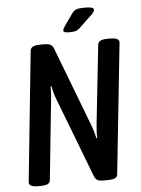

<svg xmlns="http://www.w3.org/2000/svg" viewBox="-58 -913 707 960"><g transform="rotate(-5 295.0 -432.5)"><path d="M91 2Q46 2 49 -24L116 -677Q119 -702 165 -702H186Q207 -702 217.5 -696.5Q228 -691 234 -675L386 -277Q391 -264 396.5 -245.5Q402 -227 405 -211L409 -212Q408 -240 412 -280L455 -677Q458 -702 503 -702H517Q565 -702 562 -677L493 -23Q492 -10 480.5 -4Q469 2 443 2H420Q400 2 391 -3.5Q382 -9 375 -26L222 -425Q217 -437 212 -455Q207 -473 204 -490L199 -489Q200 -474 199 -456Q198 -438 196 -421L155 -23Q154 -10 142.5 -4Q131 2 105 2ZM316 -751Q287 -751 287 -761Q287 -769 297 -784L338 -842Q349 -858 362.5 -862.5Q376 -867 402 -867Q428 -867 438.5 -863.5Q449 -860 449 -853Q449 -846 442.5 -837.5Q436 -829 425 -820L368 -766Q357 -756 345.5 -753.5Q334 -751 316 -751Z"/></g></svg>

Font: Asap Condensed Condensed Medium
Style: Italic
Weight: 500
Width: 3
Italic angle: -6°
Designer: Pablo Cosgaya
Foundry: Omnibus-Type
Version: Version 3.001; ttfautohint (v1.8.4.7-5d5b)